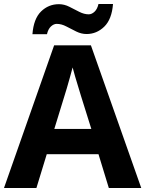

<svg xmlns="http://www.w3.org/2000/svg" viewBox="-20 -945 730 965"><path d="M527 0 475 -170H215L163 0H0L252 -717H437L690 0ZM387 -463Q382 -480 374 -506Q366 -532 358 -559Q350 -586 345 -606Q340 -586 331.5 -556.5Q323 -527 315.5 -500.5Q308 -474 304 -463L253 -297H439ZM143 -773Q149 -851 186.5 -887.5Q224 -924 276 -924Q303 -924 328.5 -911Q354 -898 378.5 -885.5Q403 -873 426 -873Q441 -873 455 -886Q469 -899 475 -925H548Q542 -848 504 -811Q466 -774 415 -774Q389 -774 363.5 -786.5Q338 -799 313.5 -812Q289 -825 265 -825Q250 -825 236 -812Q222 -799 216 -773Z"/></svg>

Font: Noto Sans Hanifi Rohingya
Style: Regular
Weight: 400
Designer: Monotype Design Team and DaltonMaag
Foundry: Google LLC
Version: Version 2.101